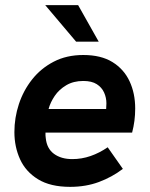

<svg xmlns="http://www.w3.org/2000/svg" viewBox="-20 -717 583 747"><path d="M253 10Q176 10 128 -19.5Q80 -49 58 -97.5Q36 -146 36 -203Q36 -259 53.5 -312Q71 -365 105 -408Q139 -451 189 -477Q239 -503 304 -503Q373 -503 417.5 -475.5Q462 -448 484 -401Q506 -354 506 -295Q506 -270 503 -247Q500 -224 494 -201H157Q157 -195 157 -190Q157 -185 158 -180Q162 -139 190 -118.5Q218 -98 261 -98Q298 -98 332.5 -110Q367 -122 399 -144L458 -60Q416 -28 365 -9Q314 10 253 10ZM389 -270Q392 -283 393 -293Q394 -303 394 -315Q394 -337 385 -357Q376 -377 356.5 -389.5Q337 -402 304 -402Q266 -402 238 -385.5Q210 -369 193 -344Q176 -319 169 -293H430ZM276 -555 156 -697H284L364 -555Z"/></svg>

Font: Hanken Grotesk
Style: Bold Italic
Weight: 700
Italic angle: -8°
Designer: Alfredo Marco Pradil
Foundry: Hanken Design Co.
Version: Version 3.013